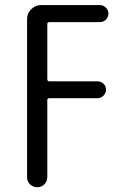

<svg xmlns="http://www.w3.org/2000/svg" viewBox="-20 -540 540 779"><path d="M89.8 178.7V-462.9Q89.8 -486.3 106.9 -502.9Q124 -519.5 147.5 -519.5H384.8Q398.4 -519.5 409.2 -509.3Q419.9 -499 419.9 -484.9Q419.9 -470.7 409.7 -460.4Q399.4 -450.2 384.8 -450.2H180.7Q171.9 -450.2 171.9 -442.4V-218.8Q171.9 -210 180.7 -210H376Q389.6 -210 399.9 -200.2Q410.2 -190.4 410.2 -176.3Q410.2 -162.1 399.9 -151.9Q389.6 -141.6 376 -141.6H180.7Q171.9 -141.6 171.9 -133.8V178.7Q171.9 195.3 160.2 207.5Q148.4 219.7 131.3 219.7Q114.3 219.7 102.1 208Q89.8 196.3 89.8 178.7Z"/></svg>

Font: Rounded Mgen+ 2m regular
Style: Regular
Weight: 400
Designer: [Source Han Sans]
Ryoko NISHIZUKA  (kana & ideographs); Paul D. Hunt (Latin, Greek & Cyrillic); Wenlong ZHANG  (bopomofo
Version: Version 1.059.20150602